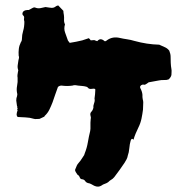

<svg xmlns="http://www.w3.org/2000/svg" viewBox="-20 -648 694 709"><path d="M613 -371Q612 -367 610 -363.5Q608 -360 603 -355Q596 -352 586.5 -352.5Q577 -353 567 -351L529 -344Q525 -341 522 -339Q519 -337 515 -335Q513 -335 510 -335.5Q507 -336 505 -335Q501 -334 498.5 -330.5Q496 -327 498 -323Q505 -310 506 -298Q506 -294 506 -290Q506 -286 507 -282Q508 -278 508.5 -275.5Q509 -273 509 -270Q509 -263 508.5 -256.5Q508 -250 508 -243Q506 -227 502.5 -210Q499 -193 491 -177Q486 -167 481 -155Q476 -143 473 -132Q466 -140 462.5 -128.5Q459 -117 457.5 -100.5Q456 -84 452 -74Q451 -67 447.5 -60Q444 -53 440 -47Q431 -34 422 -21Q413 -8 402 6Q396 13 391 15.5Q386 18 379 25Q373 29 366.5 31Q360 33 355 37Q343 45 328 38Q322 35 317 32Q312 29 305 28Q298 26 294.5 20.5Q291 15 284 14Q277 14 274.5 7Q272 0 266 -3Q263 -7 259.5 -13Q256 -19 258 -23Q264 -40 270 -46Q276 -52 286 -68Q291 -76 290.5 -74.5Q290 -73 293 -82Q301 -102 304.5 -123Q308 -144 313 -164Q314 -168 314 -172.5Q314 -177 314 -181Q314 -188 314 -195Q314 -202 315 -209Q316 -212 315.5 -215Q315 -218 314 -222Q312 -230 317.5 -235.5Q323 -241 325 -251Q324 -258 327.5 -267Q331 -276 329 -284Q330 -289 331 -300Q332 -311 332 -317Q332 -322 320 -320Q308 -318 304 -325Q300 -328 298 -328Q291 -330 283.5 -330.5Q276 -331 268 -332Q264 -333 258.5 -333.5Q253 -334 248 -332Q228 -329 207 -332Q200 -332 194 -327Q189 -313 184 -299Q179 -285 174 -270Q169 -257 162.5 -243.5Q156 -230 145 -220Q144 -219 144 -218Q144 -217 143 -217Q139 -215 134.5 -213Q130 -211 126 -209Q120 -209 115 -208.5Q110 -208 106 -209Q90 -214 74.5 -214.5Q59 -215 45 -216Q41 -221 41.5 -226.5Q42 -232 44 -238Q46 -240 44 -243Q42 -246 46 -248Q42 -250 44 -252Q46 -254 43 -255Q42 -260 41.5 -266Q41 -272 40 -277Q40 -286 43 -293Q43 -295 43.5 -297Q44 -299 44 -300Q40 -316 43 -330.5Q46 -345 45 -361Q44 -366 44.5 -371Q45 -376 46 -381Q46 -383 47 -386Q48 -389 47 -390Q44 -399 45.5 -408Q47 -417 48 -425Q49 -429 50 -433.5Q51 -438 49 -442Q48 -455 49.5 -467.5Q51 -480 57 -492Q61 -497 61 -505Q61 -519 65.5 -534Q70 -549 70 -568Q70 -568 69 -572.5Q68 -577 69 -581Q70 -587 66 -590.5Q62 -594 63 -599Q64 -607 74 -610Q77 -611 80.5 -611Q84 -611 86 -611L103 -620Q105 -620 107 -620.5Q109 -621 110 -620Q120 -616 129.5 -618Q139 -620 148 -622Q156 -621 161.5 -620Q167 -619 171 -619Q179 -619 184 -623Q189 -627 195 -628Q200 -623 204.5 -618Q209 -613 214 -608Q214 -605 214.5 -601Q215 -597 216 -592Q217 -584 216.5 -575Q216 -566 220 -558Q215 -542 220.5 -527.5Q226 -513 231 -498Q232 -497 233.5 -495Q235 -493 236 -491Q238 -490 238.5 -490Q239 -490 239 -490Q250 -492 261.5 -494Q273 -496 284 -499Q290 -501 296 -503Q302 -505 308 -507Q310 -505 312 -503Q314 -501 315 -499Q319 -499 321.5 -499.5Q324 -500 328 -500Q330 -499 333 -498Q336 -497 339 -496Q346 -504 353 -503Q360 -502 366 -496Q370 -495 372 -497Q374 -499 376 -500Q396 -514 422 -508Q435 -505 449 -503Q463 -501 476 -497Q523 -484 568 -483Q578 -478 588 -474Q598 -470 605 -461Q610 -449 610 -439Q610 -428 610.5 -416Q611 -404 613 -393Q614 -388 613.5 -382Q613 -376 613 -371Z"/></svg>

Font: Daruma Drop One
Style: Regular
Weight: 400
Designer: Maniackers Design
Version: Version 1.000